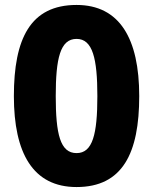

<svg xmlns="http://www.w3.org/2000/svg" viewBox="-20 -745 618 775"><path d="M542 -357C542 -589 463 -725 289 -725C102 -725 36 -588 36 -357C36 -127 113 10 289 10C475 10 542 -127 542 -357ZM205 -357C205 -509 223 -588 289 -588C354 -588 373 -509 373 -357C373 -203 354 -127 289 -127C223 -127 205 -204 205 -357Z"/></svg>

Font: Noto Sans Arabic ExtBd
Style: Regular
Weight: 800
Designer: Monotype Design Team, Nadine Chahine, Nizar Qandah and Khaled Hosny
Foundry: Monotype Imaging Inc.
Version: Version 2.012